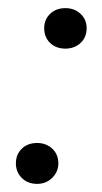

<svg xmlns="http://www.w3.org/2000/svg" viewBox="-20 -447 254 477"><path d="M72.3 9.8Q48.8 9.8 34.2 -4.9Q19.5 -19.5 19.5 -41Q19.5 -63.5 34.2 -77.6Q48.8 -91.8 72.3 -91.8Q94.7 -91.8 109.9 -77.6Q125 -63.5 125 -41Q125 -20.5 109.9 -5.4Q94.7 9.8 72.3 9.8ZM142.6 -326.2Q119.1 -326.2 104.5 -340.3Q89.8 -354.5 89.8 -377Q89.8 -398.4 104.5 -412.6Q119.1 -426.8 142.6 -426.8Q165 -426.8 180.2 -412.6Q195.3 -398.4 195.3 -377Q195.3 -354.5 180.2 -340.3Q165 -326.2 142.6 -326.2Z"/></svg>

Font: Crimson Pro Light
Style: Italic
Weight: 300
Italic angle: -12°
Designer: Jacques Le Bailly
Foundry: Baron von Fonthausen
Version: Version 1.003